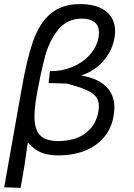

<svg xmlns="http://www.w3.org/2000/svg" viewBox="-36 -751 656 939"><path d="M357 -731Q411 -731 449.2 -715Q487.5 -699 507.2 -669.2Q527 -639.5 527 -599Q527 -581.5 523.5 -564.5Q517 -525 495.5 -488.5Q474 -452 439.5 -424Q405 -396 361 -381.5Q438.5 -369.5 481 -329.5Q523.5 -289.5 523.5 -224Q523.5 -206.5 519.5 -184Q509 -121 470.8 -77.5Q432.5 -34 375.8 -12.5Q319 9 252 9Q213.5 9 186.2 1.8Q159 -5.5 139.5 -19Q120 -32.5 100 -54Q90 19.5 83.5 59.8Q77 100 67 155L64.5 168L-15.5 165L70 -317Q95.5 -463 125.8 -549.5Q156 -636 210.8 -683.5Q265.5 -731 357 -731ZM445.5 -207Q447.5 -219 447.5 -232Q447.5 -260 432.5 -278.8Q417.5 -297.5 383.8 -312.2Q350 -327 289 -342.5Q282.5 -342.5 265.2 -343Q248 -343.5 202 -345Q202.5 -359.5 205 -373Q208 -400.5 208 -403Q265 -402 316.5 -423Q368 -444 402.8 -482.5Q437.5 -521 446.5 -570Q448 -581.5 448 -590.5Q448 -626.5 425.5 -643.2Q403 -660 365.5 -660Q292.5 -660 249.2 -606.5Q206 -553 185.5 -479Q165 -405 142.5 -280Q132.5 -221.5 132.5 -181Q132.5 -118.5 159.8 -89.8Q187 -61 251 -61Q293 -61 333.2 -74Q373.5 -87 404.5 -119.8Q435.5 -152.5 445.5 -207Z"/></svg>

Font: JuliaMono
Style: Italic
Weight: 400
Italic angle: -9°
Monospace: yes
Designer: cormullion
Foundry: corm
Version: Version 0.057; ttfautohint (v1.8.4)